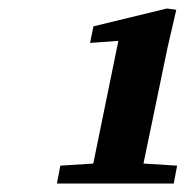

<svg xmlns="http://www.w3.org/2000/svg" viewBox="-20 -850 440 452"><path d="M114 -418 122 -460 231 -467H286L397 -460L389 -418ZM190 -418 264 -780 289 -756 192 -749 200 -788 373 -830 395 -827 374 -736 308 -418Z"/></svg>

Font: Source Serif 4
Style: Bold Italic
Weight: 700
Italic angle: -12°
Designer: Frank Grießhammer
Foundry: Adobe Systems Incorporated
Version: Version 4.004;hotconv 1.0.116;makeotfexe 2.5.65601